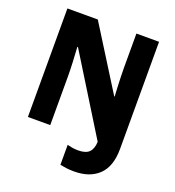

<svg xmlns="http://www.w3.org/2000/svg" viewBox="-162 -841 1081 1187"><g transform="rotate(20 378.0 -247.5)"><path d="M460 219Q431 219 408 216Q385 213 367 209V78Q383 82 400.5 85Q418 88 439 88Q489 88 511 65.5Q533 43 535 -3L220 -512H216Q219 -467 221.5 -412.5Q224 -358 224 -320V0H77V-714H277L535 -302H538Q536 -331 534.5 -365.5Q533 -400 532 -433Q531 -466 531 -490V-714H680V-10Q680 106 621.5 162.5Q563 219 460 219Z"/></g></svg>

Font: Noto Sans Telugu SemiCondensed ExtraBold
Style: Regular
Weight: 800
Width: 4
Designer: Jelle Bosma - Monotype Design Team
Foundry: Monotype Imaging Inc.
Version: Version 2.005; ttfautohint (v1.8.4.7-5d5b)